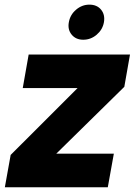

<svg xmlns="http://www.w3.org/2000/svg" viewBox="-40 -787 566 807"><path d="M506.4 -557.9 482.5 -422.1 196.5 -141.1H438.5L413.1 0H-19.6L4.8 -135.8L286 -416.8H55.6L80.5 -557.9ZM309.8 -620Q279 -620 261.4 -641.2Q243.7 -662.4 249.3 -693.2Q254.8 -725.1 279.8 -746.3Q304.8 -767.5 335.6 -767.5Q367.5 -767.5 384.9 -746.3Q402.3 -725.1 396.8 -693.2Q391.2 -662.4 366.4 -641.2Q341.7 -620 309.8 -620Z"/></svg>

Font: Poppins Variable
Style: Italic
Weight: 100
Italic angle: -10°
Designer: Jonny Pinhorn
Foundry: Indian Type Foundry
Version: Version 6.000